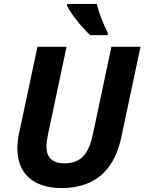

<svg xmlns="http://www.w3.org/2000/svg" viewBox="-20 -954 740 984"><path d="M295 10C484 10 570 -101 602 -252L700 -714H551L456 -266C435 -167 397 -117 310 -117C249 -117 218 -146 218 -204C218 -220 221 -240 226 -265L321 -714H172L76 -263C71 -240 69 -212 69 -191C69 -70 147 10 295 10ZM324 -934V-924C346 -878 401 -813 442 -774H532V-786C507 -835 487 -889 476 -934Z"/></svg>

Font: BC Sans
Style: Bold Italic
Weight: 700
Italic angle: -12°
Designer: Monotype Design Team
Province of B.C.
Foundry: Monotype Imaging Inc.
Version: Version 2.000;GOOG;noto-source:20170915:90ef993387c0